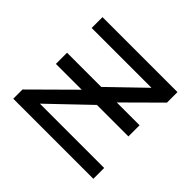

<svg xmlns="http://www.w3.org/2000/svg" viewBox="-129 -678 832 832"><g transform="rotate(45 287.0 -261.5)"><path d="M64.9 -523.4H524.4V-459L370.1 -305.7H509.8V-237.3H316.9L138.2 -66.4H532.2V0H41.5V-56.6L223.6 -237.3H65.4V-305.7H274.9L431.6 -457H64.9Z"/></g></svg>

Font: Lunasima
Style: Regular
Weight: 400
Designer: The DocRepair Project, Monotype Design Team
Foundry: Google
Version: Version 2.009